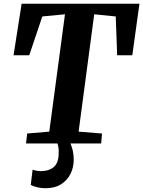

<svg xmlns="http://www.w3.org/2000/svg" viewBox="-20 -763 762 1021"><path d="M118.5 0 124.5 -53 242 -63 325.5 -687 205 -675.5 135.5 -469H52L95 -743H721.5L683.5 -469H603L595.5 -675.5L481 -687L398 -63L522.5 -53L518 0ZM316 -16.5 347 -14.5Q356.5 -0.5 364.2 27.2Q372 55 372 87Q372 126.5 355.2 161Q338.5 195.5 304.8 216.8Q271 238 220.5 238Q201 238 178.8 233Q156.5 228 143.5 220L153.5 139Q159.5 142 172.2 144.5Q185 147 197.5 147Q239.5 147 265 126Q290.5 105 292 57Q293.5 29.5 289.2 13.5Q285 -2.5 282.5 -14.5Z"/></svg>

Font: Merriweather ExtraBold
Style: Italic
Weight: 800
Italic angle: -7.8°
Version: Version 2.101